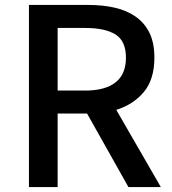

<svg xmlns="http://www.w3.org/2000/svg" viewBox="-20 -756 695 776"><path d="M499 0H630L450 -312Q520 -334 562 -385Q604 -436 604 -523Q604 -583 584 -623.5Q564 -664 528 -689Q492 -714 443.5 -725Q395 -736 338 -736H97V0H213V-297H332ZM213 -390V-643H324Q405 -643 447 -616.5Q489 -590 489 -523Q489 -456 447 -423Q405 -390 324 -390Z"/></svg>

Font: Alpha Sans Medium
Style: Regular
Weight: 500
Designer: [Spoqa Han Sans Neo] Dong-huui Kim  Younghwa Kang  Yujin Lee  [Noto Sans] Ryoko NISHIZUKA  (kana & ideographs); Paul D. 
Foundry: Spoqa (http://www.spoqa-han-sans.com)
Version: Version 1.100;hotconv 1.0.109;makeotfexe 2.5.65596